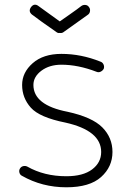

<svg xmlns="http://www.w3.org/2000/svg" viewBox="-20 -777 562 816"><path d="M262 19Q159 19 73 -30Q65 -34 62.5 -43.5Q60 -53 65 -61Q70 -69 79 -71Q88 -73 96 -69Q168 -28 262 -28Q333 -28 371.5 -57Q410 -86 410 -131Q410 -222 258 -256Q148 -278 111 -319.5Q74 -361 74 -416Q74 -469 119 -508.5Q164 -548 241 -548Q325 -548 407 -515Q416 -512 420 -503Q424 -494 421 -485Q417 -477 408 -472.5Q399 -468 390 -472Q312 -502 241 -502Q190 -502 156 -476.5Q122 -451 122 -416Q122 -330 267 -302Q372 -279 415 -235.5Q458 -192 458 -131Q458 -68 409.5 -24.5Q361 19 262 19ZM218 -642Q150 -689 116 -715Q99 -729 112 -747Q126 -765 144 -751Q150 -746 234 -686Q241 -691 275.5 -715Q310 -739 325 -751Q333 -757 343 -756Q353 -755 358 -747Q364 -740 362.5 -729.5Q361 -719 353 -714L252 -642Q244 -635 234 -637Q226 -635 218 -642Z"/></svg>

Font: Hoogli
Style: Regular
Weight: 400
Designer: Anand Singh Naorem
Foundry: Brand New Type
Version: Version 1.00 b007